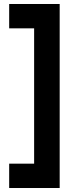

<svg xmlns="http://www.w3.org/2000/svg" viewBox="-20 -770 385 962"><path d="M26 172V50H151V-628H26V-750H279V172Z"/></svg>

Font: NT Somic Bold
Style: Regular
Weight: 700
Designer: Ravid Balaliev — lead type designer, mastering
Michael Voronin — secret advisor, marketing
Ivan Kovalenko — best boy
Foundry: NT Type
Version: Version 0.7